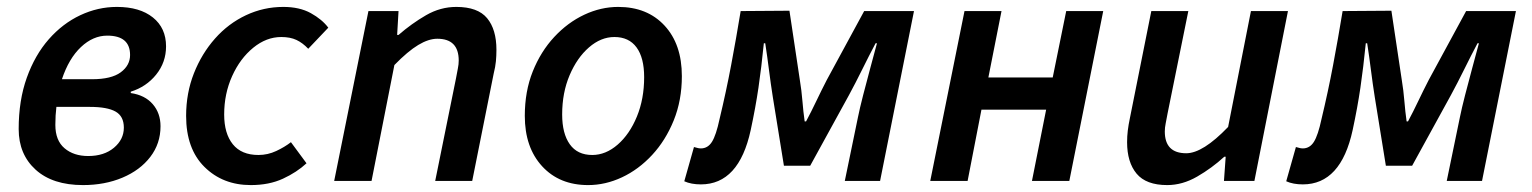

<svg xmlns="http://www.w3.org/2000/svg" viewBox="-20 -523 4427 555"><path d="M220 12Q132 12 83 -32.5Q34 -77 34 -150Q34 -233 57.5 -298.5Q81 -364 121 -409.5Q161 -455 212 -479Q263 -503 318 -503Q384 -503 422 -472.5Q460 -442 460 -389Q460 -343 431.5 -307.5Q403 -272 358 -258V-254Q399 -248 421.5 -222Q444 -196 444 -158Q444 -108 414.5 -69.5Q385 -31 334 -9.5Q283 12 220 12ZM235 -72Q281 -72 309.5 -96Q338 -120 338 -154Q338 -187 314 -200.5Q290 -214 240 -214H143Q140 -190 140 -162Q140 -117 166.5 -94.5Q193 -72 235 -72ZM290 -420Q249 -420 214 -387Q179 -354 159 -294H246Q302 -294 329 -314Q356 -334 356 -364Q356 -420 290 -420Z M705 12Q624 12 571 -40.5Q518 -93 518 -188Q518 -254 540.5 -311Q563 -368 601.5 -411.5Q640 -455 691 -479Q742 -503 799 -503Q846 -503 878.5 -485Q911 -467 929 -443L871 -382Q855 -399 837 -407.5Q819 -416 793 -416Q750 -416 712 -385Q674 -354 651 -303Q628 -252 628 -192Q628 -137 653 -106Q678 -75 727 -75Q754 -75 778.5 -86.5Q803 -98 821 -112L866 -51Q838 -25 798 -6.5Q758 12 705 12Z M946 0 1045 -491H1132L1128 -422H1132Q1170 -455 1211.5 -479Q1253 -503 1299 -503Q1361 -503 1388 -470.5Q1415 -438 1415 -379Q1415 -362 1413.5 -346Q1412 -330 1407 -310L1345 0H1238L1298 -296Q1301 -313 1303.5 -325Q1306 -337 1306 -348Q1306 -411 1244 -411Q1219 -411 1189 -393Q1159 -375 1120 -335L1054 0Z M1680 12Q1597 12 1547 -42.5Q1497 -97 1497 -188Q1497 -259 1520 -316.5Q1543 -374 1582 -416Q1621 -458 1669 -480.5Q1717 -503 1767 -503Q1851 -503 1901 -449Q1951 -395 1951 -303Q1951 -233 1927.5 -175Q1904 -117 1865 -75Q1826 -33 1778 -10.5Q1730 12 1680 12ZM1692 -75Q1731 -75 1765.5 -105Q1800 -135 1821 -186Q1842 -237 1842 -300Q1842 -356 1820 -386Q1798 -416 1756 -416Q1717 -416 1682.5 -386Q1648 -356 1626.5 -305.5Q1605 -255 1605 -192Q1605 -137 1627 -106Q1649 -75 1692 -75Z M2006 10Q1978 10 1958 1L1986 -98Q1991 -97 1995.5 -95.5Q2000 -94 2006 -94Q2026 -94 2038 -113Q2050 -132 2060 -179Q2079 -258 2093.5 -335Q2108 -412 2121 -491L2262 -492L2292 -292Q2297 -262 2299.5 -231Q2302 -200 2306 -172H2310Q2325 -200 2339.5 -230.5Q2354 -261 2370 -292L2478 -491H2622L2524 0H2422L2460 -184Q2465 -209 2475 -248Q2485 -287 2496 -327.5Q2507 -368 2515 -398H2511Q2492 -362 2472.5 -322.5Q2453 -283 2434 -248L2322 -44H2246L2214 -242Q2208 -280 2203 -319.5Q2198 -359 2192 -398H2188Q2181 -328 2172.5 -270Q2164 -212 2150 -147Q2116 10 2006 10Z M2669 0 2768 -491H2875L2837 -299H3023L3062 -491H3169L3071 0H2963L3004 -206H2817L2777 0Z M3354 12Q3293 12 3265.5 -21Q3238 -54 3238 -112Q3238 -129 3240 -145.5Q3242 -162 3246 -181L3308 -491H3415L3355 -195Q3352 -178 3349.5 -166Q3347 -154 3347 -143Q3347 -80 3409 -80Q3457 -80 3530 -156L3596 -491H3703L3606 0H3518L3523 -70H3519Q3483 -37 3440.5 -12.5Q3398 12 3354 12Z M3746 10Q3718 10 3698 1L3726 -98Q3731 -97 3735.5 -95.5Q3740 -94 3746 -94Q3766 -94 3778 -113Q3790 -132 3800 -179Q3819 -258 3833.5 -335Q3848 -412 3861 -491L4002 -492L4032 -292Q4037 -262 4039.5 -231Q4042 -200 4046 -172H4050Q4065 -200 4079.5 -230.5Q4094 -261 4110 -292L4218 -491H4362L4264 0H4162L4200 -184Q4205 -209 4215 -248Q4225 -287 4236 -327.5Q4247 -368 4255 -398H4251Q4232 -362 4212.5 -322.5Q4193 -283 4174 -248L4062 -44H3986L3954 -242Q3948 -280 3943 -319.5Q3938 -359 3932 -398H3928Q3921 -328 3912.5 -270Q3904 -212 3890 -147Q3856 10 3746 10Z"/></svg>

Font: Source Sans 3 Semibold
Style: Italic
Weight: 600
Italic angle: -11°
Designer: Paul D. Hunt
Foundry: Adobe
Version: Version 3.052;hotconv 1.1.0;makeotfexe 2.6.0